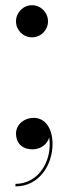

<svg xmlns="http://www.w3.org/2000/svg" viewBox="-20 -550 254 720"><path d="M40 -470C40 -437 67 -410 100 -410C133 -410 160 -437 160 -470C160 -503 133 -530.5 100 -530.5C67 -530.5 40 -503 40 -470ZM40 -49C40 -16 60 10 103 10C135.5 10 159.5 -13 164.5 -35C177.5 50.5 126 139.5 38 139.5V149C128 149 177 67 177 -10C177 -73 146 -108 107 -108C69 -108 40 -82 40 -49Z"/></svg>

Font: Bodoni* 24
Style: Regular
Weight: 400
Version: Version 2.3